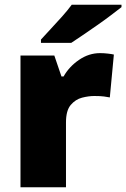

<svg xmlns="http://www.w3.org/2000/svg" viewBox="-20 -786 530 806"><path d="M400 -563Q416 -563 433 -561Q450 -559 458 -557L441 -377Q431 -379 416.5 -381Q402 -383 376 -383Q352 -383 324.5 -376Q297 -369 277 -345.5Q257 -322 257 -272V0H66V-553H208L238 -465H247Q270 -506 311.5 -534.5Q353 -563 400 -563ZM490 -756Q472 -742 445 -721.5Q418 -701 387 -679.5Q356 -658 327.5 -638.5Q299 -619 279 -606H152V-620Q169 -639 193 -664.5Q217 -690 241 -717Q265 -744 281 -766H490Z"/></svg>

Font: Noto Sans Georgian Black
Style: Regular
Weight: 900
Designer: Monotype Design Team, Akaki Razmadze
Foundry: Google LLC
Version: Version 2.005; ttfautohint (v1.8.4.7-5d5b)